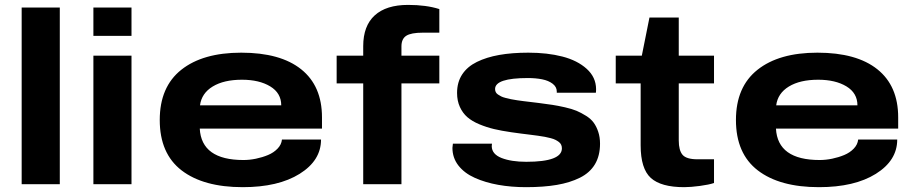

<svg xmlns="http://www.w3.org/2000/svg" viewBox="-20 -755 3748 787"><path d="M68.8 0V-724.1H225.1V0Z M362.8 -607.9V-724.1H519V-607.9ZM362.8 0V-526.9H519V0Z M975.1 12.2Q814 12.2 724.4 -56.6Q634.8 -125.5 634.8 -263.2Q634.8 -398.9 723.1 -469Q811.5 -539.1 968.8 -539.1Q1129.4 -539.1 1214.6 -470.9Q1299.8 -402.8 1299.8 -273.9V-228H798.8Q805.7 -99.1 978 -99.1Q1002.9 -99.1 1029.1 -104.5Q1055.2 -109.9 1078.6 -119.6Q1102.1 -129.4 1117.9 -146Q1133.8 -162.6 1135.7 -183.1H1295.9Q1295.9 -97.2 1208.3 -42.5Q1120.6 12.2 975.1 12.2ZM799.8 -323.2H1132.8Q1132.8 -373.5 1087.6 -400.9Q1042.5 -428.2 971.7 -428.2Q897.5 -428.2 851.8 -400.4Q806.2 -372.6 799.8 -323.2Z M1468.8 0V-413.1H1359.9V-526.9H1468.8V-565.9Q1468.8 -648.9 1515.9 -691.9Q1563 -734.9 1652.8 -734.9Q1727.1 -734.9 1780.8 -717.8V-621.1H1712.9Q1665 -621.1 1645.3 -608.4Q1625.5 -595.7 1625.5 -564.9V-526.9H1780.8V-413.1H1625.5V0Z M2136.2 12.2Q2075.7 12.2 2022.5 2.7Q1969.2 -6.8 1926.5 -25.9Q1883.8 -44.9 1859.1 -76.4Q1834.5 -107.9 1834.5 -148.9Q1834.5 -154.3 1836.4 -166H1996.6Q1996.6 -164.6 1996.1 -160.9Q1995.6 -157.2 1995.6 -155.8Q1996.1 -123 2035.9 -107.4Q2075.7 -91.8 2137.2 -91.8Q2283.2 -91.8 2283.2 -147Q2283.2 -154.8 2280.3 -161.4Q2277.3 -168 2271 -172.9Q2264.6 -177.7 2257.1 -181.6Q2249.5 -185.5 2237.3 -188.7Q2225.1 -191.9 2213.6 -194.1Q2202.1 -196.3 2184.8 -198.7Q2167.5 -201.2 2152.6 -202.9Q2137.7 -204.6 2115.7 -207.5Q2093.8 -210.4 2076.2 -212.9Q2035.2 -218.8 2004.6 -226.1Q1974.1 -233.4 1944.3 -245.8Q1914.6 -258.3 1895.5 -274.9Q1876.5 -291.5 1865 -316.7Q1853.5 -341.8 1853.5 -374Q1853.5 -418 1874.5 -450Q1895.5 -481.9 1934.8 -501.2Q1974.1 -520.5 2026.4 -529.8Q2078.6 -539.1 2145.5 -539.1Q2223.6 -539.1 2285.2 -523.2Q2346.7 -507.3 2384.8 -472.9Q2422.9 -438.5 2423.3 -390.1Q2423.3 -378.9 2422.4 -375H2262.2V-379.9Q2262.2 -398.9 2245.1 -411.9Q2228 -424.8 2202.1 -429.9Q2176.3 -435.1 2143.6 -435.1Q2009.3 -435.1 2009.3 -390.1Q2009.3 -383.3 2012 -377.7Q2014.6 -372.1 2021 -367.7Q2027.3 -363.3 2034.2 -359.9Q2041 -356.4 2052.7 -353.5Q2064.5 -350.6 2074.2 -348.4Q2084 -346.2 2099.9 -344Q2115.7 -341.8 2127 -340.3Q2138.2 -338.9 2157 -336.7Q2175.8 -334.5 2187.5 -333Q2221.7 -328.6 2244.1 -325.2Q2266.6 -321.8 2295.7 -315.2Q2324.7 -308.6 2343.3 -300.8Q2361.8 -293 2381.8 -280.5Q2401.9 -268.1 2413.3 -252.4Q2424.8 -236.8 2432.1 -214.8Q2439.5 -192.9 2439.5 -166Q2439.5 -116.7 2418.7 -81.8Q2397.9 -46.9 2357.2 -26.6Q2316.4 -6.3 2262.5 2.9Q2208.5 12.2 2136.2 12.2Z M2784.2 12.2Q2689.5 12.2 2647.7 -25.6Q2606 -63.5 2606 -159.2V-413.1H2503.9V-526.9H2610.8L2642.1 -683.1H2762.2V-526.9H2906.7V-413.1H2762.2V-179.2Q2762.2 -138.7 2777.8 -120.4Q2793.5 -102.1 2838.9 -102.1H2906.7V-4.9Q2886.7 2 2848.9 7.1Q2811 12.2 2784.2 12.2Z M3336.9 12.2Q3175.8 12.2 3086.2 -56.6Q2996.6 -125.5 2996.6 -263.2Q2996.6 -398.9 3085 -469Q3173.3 -539.1 3330.6 -539.1Q3491.2 -539.1 3576.4 -470.9Q3661.6 -402.8 3661.6 -273.9V-228H3160.6Q3167.5 -99.1 3339.8 -99.1Q3364.7 -99.1 3390.9 -104.5Q3417 -109.9 3440.4 -119.6Q3463.9 -129.4 3479.7 -146Q3495.6 -162.6 3497.6 -183.1H3657.7Q3657.7 -97.2 3570.1 -42.5Q3482.4 12.2 3336.9 12.2ZM3161.6 -323.2H3494.6Q3494.6 -373.5 3449.5 -400.9Q3404.3 -428.2 3333.5 -428.2Q3259.3 -428.2 3213.6 -400.4Q3168 -372.6 3161.6 -323.2Z"/></svg>

Font: Archivo Expanded
Style: Bold
Weight: 700
Width: 7
Designer: Hector Gatti
Foundry: Omnibus-Type
Version: Version 2.001